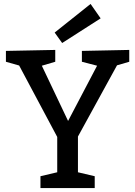

<svg xmlns="http://www.w3.org/2000/svg" viewBox="-20 -953 685 973"><path d="M295 -735 257 -788 439 -933 490 -860ZM270 -80V-259L77 -621L10 -640V-695L260 -700V-640L192 -620L325 -340L472 -620L395 -640V-695L635 -700V-640L573 -622L375 -261V-80L460 -60V0H185V-60Z"/></svg>

Font: Bitter
Style: Regular
Weight: 400
Designer: Sol Matas
Foundry: Sol Matas
Version: Version 1.300;PS 001.300;hotconv 1.0.70;makeotf.lib2.5.58329